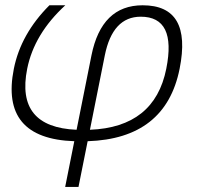

<svg xmlns="http://www.w3.org/2000/svg" viewBox="-20 -533 775 738"><path d="M169.9 -512.7H231Q111.3 -402.8 84.5 -268.6Q39.6 -43.9 274.4 -34.2L331.5 -319.8Q370.1 -512.7 528.3 -512.7Q719.2 -512.7 670.4 -268.6Q616.7 0 316.9 9.8L281.7 185.5H230.5L265.6 9.8Q-20.5 0 33.2 -268.6Q60.1 -402.8 169.9 -512.7ZM619.1 -268.6Q659.2 -468.8 521 -468.8Q412.6 -468.8 382.8 -319.8L325.7 -34.2Q574.2 -43.9 619.1 -268.6Z"/></svg>

Font: Sansation Light
Style: Light Italic
Weight: 300
Designer: Bernd Montag
Version: Version 1.301